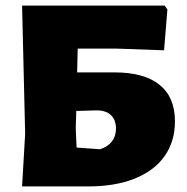

<svg xmlns="http://www.w3.org/2000/svg" viewBox="-20 -667 670 687"><path d="M606 -233Q606 -161 569 -108.5Q532 -56 462 -28Q392 0 297 0H59L70 -189L59 -647H569L579 -633L567 -487L400 -493H258L256 -408H389Q496 -408 551 -363.5Q606 -319 606 -233ZM395 -207Q395 -239 376 -256Q357 -273 322 -272L253 -270L251 -209L254 -139L338 -133Q366 -142 380.5 -161Q395 -180 395 -207Z"/></svg>

Font: Luna Sans Black
Style: Regular
Weight: 900
Designer: Juan Pablo del Peral
Foundry: Huerta Tipografica
Version: Version 2.001; ttfautohint (v1.5)